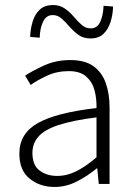

<svg xmlns="http://www.w3.org/2000/svg" viewBox="-20 -732 534 764"><path d="M197 12Q139 12 98 -21Q57 -54 57 -121Q57 -201 131 -242.5Q205 -284 364 -302Q365 -338 356.5 -371.5Q348 -405 323.5 -427Q299 -449 254 -449Q206 -449 166.5 -430.5Q127 -412 102 -394L80 -431Q107 -449 154.5 -471Q202 -493 260 -493Q318 -493 352 -468.5Q386 -444 401 -401Q416 -358 416 -305V0H373L367 -62H365Q329 -32 286 -10Q243 12 197 12ZM207 -32Q247 -32 284.5 -51Q322 -70 364 -106V-265Q269 -253 213 -234.5Q157 -216 133 -188.5Q109 -161 109 -124Q109 -74 138 -53Q167 -32 207 -32ZM340 -579Q312 -579 292.5 -593Q273 -607 257 -625.5Q241 -644 225.5 -658Q210 -672 190 -672Q164 -672 151.5 -646Q139 -620 138 -582L100 -585Q101 -617 110 -646.5Q119 -676 138.5 -694Q158 -712 191 -712Q218 -712 238 -698Q258 -684 273.5 -665.5Q289 -647 305 -633Q321 -619 341 -619Q367 -619 379 -645.5Q391 -672 392 -709L430 -706Q429 -674 420 -645Q411 -616 392 -597.5Q373 -579 340 -579Z"/></svg>

Font: Assistant Light
Style: Regular
Weight: 300
Designer: Hebrew By Ben Nathan, Latin by Paul Hunt
Version: Version 3.000